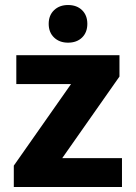

<svg xmlns="http://www.w3.org/2000/svg" viewBox="-20 -745 541 765"><path d="M35 -85 263 -410H45V-525H456V-440L228 -115H466V0H35ZM174 -650Q174 -684 195.5 -704.5Q217 -725 251 -725Q286 -725 307 -704.5Q328 -684 328 -650Q328 -616 307 -595.5Q286 -575 251 -575Q217 -575 195.5 -595.5Q174 -616 174 -650Z"/></svg>

Font: Radio Canada
Style: Bold
Weight: 700
Designer: Charles Daoud, Etienne Aubert Bonn, Alexandre Saumier Demers, Jacques Le Bailly
Foundry: Radio-Canada
Version: Version 2.104; ttfautohint (v1.8.4.7-5d5b);gftools[0.9.28.de